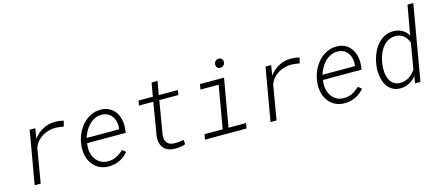

<svg xmlns="http://www.w3.org/2000/svg" viewBox="-53 -1293 4214 1846"><g transform="rotate(-15 2054.0 -370.0)"><path d="M469.2 -538.6Q510.7 -538.6 549.3 -527.8L535.2 -472.2Q515.6 -476.1 496.1 -478.8Q476.6 -481.4 456.5 -481.9Q421.9 -482.4 387 -473.1Q352.1 -463.9 322 -445.6Q292 -427.2 269 -400.1Q246.1 -373 235.8 -337.4L178.7 0H118.7L210.4 -528.3H266.6L251.5 -437.5L248.5 -425.8Q288.6 -480 344.7 -509.8Q400.9 -539.6 469.2 -538.6Z M850.1 9.8Q796.9 8.3 757.3 -13.7Q717.8 -35.6 692.6 -71.3Q667.5 -106.9 656.7 -152.8Q646 -198.7 650.9 -247.6L653.3 -269Q657.7 -302.7 669.2 -335.9Q680.7 -369.1 698.2 -399.4Q715.8 -429.7 739.3 -455.6Q762.7 -481.4 791.3 -500Q819.8 -518.6 853 -528.8Q886.2 -539.1 922.9 -538.1Q973.1 -536.6 1008.8 -515.6Q1044.4 -494.6 1066.2 -460.9Q1087.9 -427.2 1095.9 -384.3Q1104 -341.3 1099.1 -295.9L1094.7 -260.3H710.9L708.5 -248.5Q703.1 -211.4 709.7 -174.8Q716.3 -138.2 734.9 -108.6Q753.4 -79.1 783.4 -60.3Q813.5 -41.5 854.5 -40Q902.8 -38.1 943.1 -57.6Q983.4 -77.1 1017.1 -110.4L1051.8 -82.5Q1013.7 -36.6 961.4 -12.9Q909.2 10.7 850.1 9.8ZM919.9 -488.3Q880.4 -489.7 848.1 -474.6Q815.9 -459.5 790.8 -434.3Q765.6 -409.2 747.6 -376.5Q729.5 -343.8 718.3 -310.1L1042 -309.6L1043.5 -316.9Q1047.9 -348.1 1042 -378.4Q1036.1 -408.7 1020.3 -432.9Q1004.4 -457 979 -472.2Q953.6 -487.3 919.9 -488.3Z M1519.5 -663.6 1495.6 -528.3H1686L1677.2 -480.5H1487.8L1432.1 -147.5Q1426.8 -98.1 1449.5 -70.8Q1472.2 -43.5 1522 -42Q1545.4 -41 1568.4 -44.2Q1591.3 -47.4 1614.3 -51.3L1618.7 -6.3Q1592.3 2.9 1564.7 6.6Q1537.1 10.3 1509.3 9.3Q1473.1 8.8 1446.3 -2.9Q1419.4 -14.6 1402.1 -35.2Q1384.8 -55.7 1377.4 -84.5Q1370.1 -113.3 1373 -148.4L1428.2 -480.5H1285.6L1294.4 -528.3H1436.5L1460.4 -663.6Z M1905.8 -528.3H2145L2062 -51.8H2236.8L2227.5 0H1814L1823.2 -51.8H2003.9L2077.6 -476.1H1896.5ZM2095.2 -671.9Q2096.2 -691.4 2108.4 -704.3Q2120.6 -717.3 2140.6 -717.8Q2160.2 -718.3 2171.9 -705.6Q2183.6 -692.9 2182.6 -673.8Q2181.6 -654.8 2168.9 -642.3Q2156.2 -629.9 2137.2 -629.4Q2117.7 -628.9 2106 -640.9Q2094.2 -652.8 2095.2 -671.9Z M2816.9 -538.6Q2858.4 -538.6 2897 -527.8L2882.8 -472.2Q2863.3 -476.1 2843.8 -478.8Q2824.2 -481.4 2804.2 -481.9Q2769.5 -482.4 2734.6 -473.1Q2699.7 -463.9 2669.7 -445.6Q2639.6 -427.2 2616.7 -400.1Q2593.8 -373 2583.5 -337.4L2526.4 0H2466.3L2558.1 -528.3H2614.3L2599.1 -437.5L2596.2 -425.8Q2636.2 -480 2692.4 -509.8Q2748.5 -539.6 2816.9 -538.6Z M3197.8 9.8Q3144.5 8.3 3105 -13.7Q3065.4 -35.6 3040.3 -71.3Q3015.1 -106.9 3004.4 -152.8Q2993.7 -198.7 2998.5 -247.6L3001 -269Q3005.4 -302.7 3016.8 -335.9Q3028.3 -369.1 3045.9 -399.4Q3063.5 -429.7 3086.9 -455.6Q3110.4 -481.4 3138.9 -500Q3167.5 -518.6 3200.7 -528.8Q3233.9 -539.1 3270.5 -538.1Q3320.8 -536.6 3356.4 -515.6Q3392.1 -494.6 3413.8 -460.9Q3435.5 -427.2 3443.6 -384.3Q3451.7 -341.3 3446.8 -295.9L3442.4 -260.3H3058.6L3056.2 -248.5Q3050.8 -211.4 3057.4 -174.8Q3064 -138.2 3082.5 -108.6Q3101.1 -79.1 3131.1 -60.3Q3161.1 -41.5 3202.1 -40Q3250.5 -38.1 3290.8 -57.6Q3331.1 -77.1 3364.7 -110.4L3399.4 -82.5Q3361.3 -36.6 3309.1 -12.9Q3256.8 10.7 3197.8 9.8ZM3267.6 -488.3Q3228 -489.7 3195.8 -474.6Q3163.6 -459.5 3138.4 -434.3Q3113.3 -409.2 3095.2 -376.5Q3077.1 -343.8 3065.9 -310.1L3389.6 -309.6L3391.1 -316.9Q3395.5 -348.1 3389.6 -378.4Q3383.8 -408.7 3367.9 -432.9Q3352.1 -457 3326.7 -472.2Q3301.3 -487.3 3267.6 -488.3Z M3591.3 -266.1Q3595.7 -298.8 3605.2 -331.8Q3614.7 -364.7 3629.4 -395.5Q3644 -426.3 3664.3 -452.6Q3684.6 -479 3710.4 -498.5Q3736.3 -518.1 3767.8 -528.6Q3799.3 -539.1 3836.9 -538.1Q3881.8 -537.1 3918.7 -516.4Q3955.6 -495.6 3978 -456.1L4030.8 -750H4088.4L3958.5 0H3903.8L3917 -68.4Q3885.3 -30.8 3844 -9.8Q3802.7 11.2 3752.4 9.8Q3717.8 8.8 3691.2 -3.4Q3664.6 -15.6 3645.5 -35.4Q3626.5 -55.2 3614 -81.3Q3601.6 -107.4 3595.2 -136.7Q3588.9 -166 3587.6 -196.5Q3586.4 -227.1 3589.8 -255.9ZM3648.4 -255.9Q3645.5 -233.4 3645.5 -209Q3645.5 -184.6 3649.2 -161.1Q3652.8 -137.7 3660.9 -116.5Q3668.9 -95.2 3682.9 -78.9Q3696.8 -62.5 3717 -52.2Q3737.3 -42 3765.6 -41Q3791 -40 3814 -46.6Q3836.9 -53.2 3856.7 -65.2Q3876.5 -77.1 3893.3 -94.2Q3910.2 -111.3 3923.8 -131.8L3967.3 -388.7Q3960.4 -409.7 3949 -427.7Q3937.5 -445.8 3921.9 -458.7Q3906.2 -471.7 3886.7 -479.2Q3867.2 -486.8 3844.2 -487.8Q3813.5 -488.8 3788.3 -479.7Q3763.2 -470.7 3742.9 -454.8Q3722.7 -439 3706.8 -417.2Q3690.9 -395.5 3679.7 -370.6Q3668.5 -345.7 3660.9 -318.8Q3653.3 -292 3649.9 -266.1Z"/></g></svg>

Font: TypoPRO Roboto Mono
Style: Italic
Weight: 300
Designer: Google
Version: Version 2.000986; 2015; ttfautohint (v1.3)